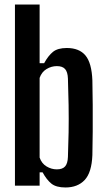

<svg xmlns="http://www.w3.org/2000/svg" viewBox="-20 -820 466 848"><path d="M388 -465Q389 -417 389.5 -357Q390 -297 389.5 -238.5Q389 -180 388 -135Q385 -58 354 -25Q323 8 269 8Q228 8 207 -9Q186 -26 168 -59H155V0H46V-800H155V-541H175Q193 -574 214 -591Q235 -608 275 -608Q330 -608 357.5 -575Q385 -542 388 -465ZM280 -127Q282 -176 283 -235Q284 -294 283 -355.5Q282 -417 280 -473Q279 -502 267.5 -515Q256 -528 231 -528Q207 -528 185.5 -515Q164 -502 155 -476V-124Q164 -98 185.5 -85Q207 -72 231 -72Q256 -72 267.5 -85Q279 -98 280 -127Z"/></svg>

Font: Big Shoulders Display
Style: Bold
Weight: 700
Designer: Patric King
Foundry: XO Type Co
Version: Version 1.000; ttfautohint (v1.8.2)